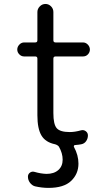

<svg xmlns="http://www.w3.org/2000/svg" viewBox="-20 -710 540 950"><path d="M99.6 -430.7Q85.9 -430.7 75.7 -440.9Q65.4 -451.2 65.4 -464.8Q65.4 -478.5 75.7 -489.3Q85.9 -500 99.6 -500H154.3Q165 -500 165 -510.7V-650.4Q165 -666 176.8 -678.2Q188.5 -690.4 205.1 -690.4Q220.7 -690.4 232.4 -678.7Q244.1 -667 244.1 -650.4V-510.7Q244.1 -500 254.9 -500H390.6Q404.3 -500 414.6 -489.3Q424.8 -478.5 424.8 -464.8Q424.8 -451.2 415 -440.9Q405.3 -430.7 390.6 -430.7H254.9Q244.1 -430.7 244.1 -419.9V-150.4Q244.1 -94.7 260.7 -75.7Q277.3 -56.6 325.2 -56.6Q350.6 -56.6 381.8 -65.4Q394.5 -68.4 404.8 -60.5Q415 -52.7 415 -40Q415 -24.4 406.2 -11.7Q397.5 1 381.8 3.9Q373 5.9 350.6 7.8Q347.7 7.8 346.2 10.7Q344.7 13.7 345.7 16.6Q368.2 57.6 368.2 99.6Q368.2 150.4 332 185.1Q295.9 219.7 219.7 219.7Q187.5 219.7 153.3 211.9Q138.7 208 128.4 194.3Q118.2 180.7 118.2 164.1Q118.2 151.4 128.4 144Q138.7 136.7 151.4 140.6Q181.6 149.4 210 150.4Q247.1 150.4 268.6 131.3Q290 112.3 290 80.1Q290 47.9 271.5 15.6Q265.6 7.8 252.9 3.9Q205.1 -5.9 185.1 -39.6Q165 -73.2 165 -139.6V-419.9Q165 -430.7 154.3 -430.7Z"/></svg>

Font: Rounded-X Mgen+ 2m regular
Style: Regular
Weight: 400
Designer: [Source Han Sans]
Ryoko NISHIZUKA  (kana & ideographs); Paul D. Hunt (Latin, Greek & Cyrillic); Wenlong ZHANG  (bopomofo
Version: Version 1.059.20150602